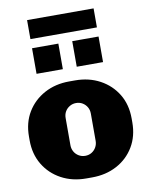

<svg xmlns="http://www.w3.org/2000/svg" viewBox="-96 -956 807 1035"><g transform="rotate(-10 307.0 -438.0)"><path d="M291 10Q215 10 155 -22.5Q95 -55 60.5 -112.5Q26 -170 26 -245V-266Q26 -342 60.5 -399Q95 -456 155 -488.5Q215 -521 291 -521H323Q399 -521 459 -488.5Q519 -456 553.5 -399Q588 -342 588 -266V-245Q588 -169 553.5 -111.5Q519 -54 459 -22Q399 10 323 10ZM307 -111Q327 -111 342.5 -120.5Q358 -130 367 -146Q376 -162 376 -181V-330Q376 -350 367 -365.5Q358 -381 342.5 -390.5Q327 -400 307 -400Q288 -400 272 -390.5Q256 -381 247 -365.5Q238 -350 238 -330V-181Q238 -162 247 -146Q256 -130 272 -120.5Q288 -111 307 -111ZM125 -782V-886H489V-782ZM125 -592V-732H269V-592ZM345 -592V-732H489V-592Z"/></g></svg>

Font: Chivo Medium Black
Style: Regular
Weight: 900
Version: Version 2.002